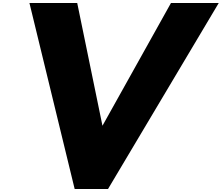

<svg xmlns="http://www.w3.org/2000/svg" viewBox="-20 -1258 1476 1278"><path d="M477 0H699L1436 -1238H1118L662 -421L494 -1238H176Z"/></svg>

Font: Hussar Dziwak
Style: Kur
Weight: 400
Version: Version 1.022